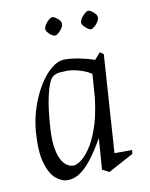

<svg xmlns="http://www.w3.org/2000/svg" viewBox="-75 -687 583 748"><g transform="rotate(-10 216.5 -313.0)"><path d="M133 5Q109 5 86 -14.5Q63 -34 50 -79.5Q37 -125 43 -203Q47 -252 62.5 -298Q78 -344 100.5 -380.5Q123 -417 149.5 -438.5Q176 -460 202 -460Q227 -460 258.5 -454Q290 -448 319 -438L342 -464L356 -454L330 -67H400L398 -52L298 2L271 -12L280 -135Q252 -86 227.5 -55Q203 -24 180 -9.5Q157 5 133 5ZM166 -47Q175 -47 192 -58Q209 -69 228.5 -96Q248 -123 265.5 -170.5Q283 -218 292 -291L299 -386Q280 -399 252.5 -407Q225 -415 204 -415Q194 -415 174 -413.5Q154 -412 141 -398Q129 -383 117.5 -335Q106 -287 101 -210Q97 -158 104 -121.5Q111 -85 127 -66Q143 -47 166 -47ZM323 -558Q319 -558 311 -563.5Q303 -569 296.5 -576.5Q290 -584 290 -591Q291 -599 297 -608Q303 -617 311.5 -624Q320 -631 325 -631Q331 -631 339 -625.5Q347 -620 353 -612.5Q359 -605 358 -597Q358 -590 351.5 -580.5Q345 -571 337 -564.5Q329 -558 323 -558ZM181 -558Q176 -558 168 -563.5Q160 -569 154 -576.5Q148 -584 148 -591Q149 -599 155 -608Q161 -617 169.5 -624Q178 -631 183 -631Q188 -631 196.5 -625.5Q205 -620 211 -612.5Q217 -605 216 -597Q216 -590 209.5 -580.5Q203 -571 195 -564.5Q187 -558 181 -558Z"/></g></svg>

Font: Ancizar Serif Light
Style: Italic
Weight: 300
Italic angle: -4°
Designer: Cesar Puertas, Viviana Monsalve, Julian Moncada, Julian Prieto, Jose Castro, Felipe Aragon, Mariel Hernandez, Sara Alarc
Version: Version 8.100